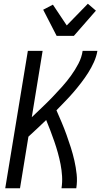

<svg xmlns="http://www.w3.org/2000/svg" viewBox="-20 -1007 541 1027"><path d="M8 0 129 -735H208L150 -380Q177 -406 205 -432.5Q233 -459 259.5 -486.5Q286 -514 311.5 -542.5Q337 -571 359.5 -602Q382 -633 399.5 -666.5Q417 -700 422 -735H501Q496 -705 482.5 -675Q469 -645 451.5 -617.5Q434 -590 414 -564Q394 -538 372.5 -513Q351 -488 328 -464.5Q305 -441 282 -417Q296 -385 310 -352Q324 -319 336 -285.5Q348 -252 359 -217.5Q370 -183 378 -147.5Q386 -112 390 -75Q394 -38 388 0H309Q314 -33 312 -65Q310 -97 304 -128Q298 -159 289.5 -189.5Q281 -220 271 -249Q261 -278 250 -307Q239 -336 227 -365Q203 -342 179.5 -320Q156 -298 132 -276L87 0ZM283 -815 211 -955 263 -982 337 -871 450 -987 493 -950 375 -815Z"/></svg>

Font: Iosevka Term Curly
Style: Italic
Weight: 400
Italic angle: -9°
Designer: Belleve Invis
Foundry: Belleve Invis
Version: Version 32.3.0